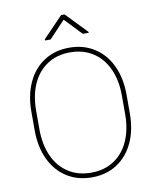

<svg xmlns="http://www.w3.org/2000/svg" viewBox="-98 -981 861 1065"><g transform="rotate(-10 333.0 -448.5)"><path d="M339.8 -906.7 454.1 -788.1V-783.2H420.9L329.6 -878.9L239.3 -783.2H208V-790L320.3 -906.7ZM601.1 -302.2Q601.1 -210 568.1 -139.2Q535.2 -68.4 474.6 -29.3Q414.1 9.8 333.5 9.8Q252.9 9.8 191.9 -29.3Q130.9 -68.4 97.9 -139.2Q64.9 -210 64.9 -302.2V-408.7Q64.9 -501 97.9 -571.8Q130.9 -642.6 191.4 -681.6Q252 -720.7 332.5 -720.7Q413.1 -720.7 474.1 -681.6Q535.2 -642.6 568.1 -571.8Q601.1 -501 601.1 -408.7ZM574.7 -409.7Q574.7 -493.2 545.9 -557.6Q517.1 -622.1 462.2 -658.2Q407.2 -694.3 332.5 -694.3Q257.8 -694.3 203.4 -658.2Q148.9 -622.1 120.4 -557.6Q91.8 -493.2 91.8 -409.7V-302.2Q91.8 -218.3 120.6 -153.6Q149.4 -88.9 204.1 -52.7Q258.8 -16.6 333.5 -16.6Q408.2 -16.6 462.9 -52.7Q517.6 -88.9 546.1 -153.6Q574.7 -218.3 574.7 -302.2Z"/></g></svg>

Font: Mardoto Thin
Style: Regular
Weight: 250
Designer: Christian Robertson, Vahan Hovhannisyan
Foundry: Google
Version: Version 1.000